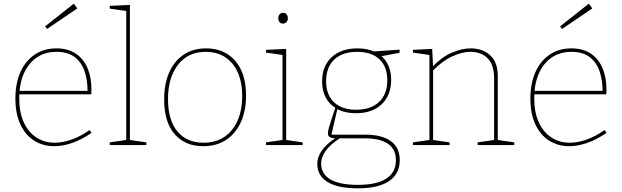

<svg xmlns="http://www.w3.org/2000/svg" viewBox="-20 -792 3397 1048"><path d="M276 6Q215 6 167 -24Q119 -54 91.5 -112.5Q64 -171 64 -254Q64 -337 91.5 -398.5Q119 -460 169.5 -494Q220 -528 288 -528Q351 -528 393.5 -499.5Q436 -471 457.5 -421Q479 -371 479 -305Q479 -300 479 -294Q479 -288 478 -277H73V-296H467L458 -290Q459 -349 443 -399Q427 -449 389.5 -479Q352 -509 288 -509Q225 -509 179.5 -477.5Q134 -446 109.5 -389Q85 -332 85 -256Q85 -178 110 -124Q135 -70 179 -41.5Q223 -13 279 -13Q322 -13 370.5 -30Q419 -47 469 -82L480 -67Q426 -30 374.5 -12Q323 6 276 6ZM237 -634 226 -648 383 -772 402 -746Z M689 -21 682 -29 779 -15V0H579V-15L676 -29L669 -21V-739L676 -731L579 -745V-760L689 -765Z M1105 -528Q1205 -528 1264 -460Q1323 -392 1323 -270Q1323 -188 1295 -126Q1267 -64 1215 -29Q1163 6 1089 6Q991 6 933.5 -59.5Q876 -125 876 -249Q876 -334 903.5 -396.5Q931 -459 982.5 -493.5Q1034 -528 1105 -528ZM1103 -509Q1006 -509 951.5 -438.5Q897 -368 897 -251Q897 -136 948.5 -74.5Q1000 -13 1091 -13Q1158 -13 1205 -45Q1252 -77 1277 -134.5Q1302 -192 1302 -267Q1302 -380 1248.5 -444.5Q1195 -509 1103 -509Z M1542 -21 1535 -29 1632 -15V0H1432V-15L1529 -29L1522 -21V-499L1529 -491L1432 -505V-520L1542 -525ZM1524 -663Q1513 -663 1506 -671Q1499 -679 1499 -692Q1499 -706 1506.5 -714Q1514 -722 1525 -722Q1537 -722 1544 -714Q1551 -706 1551 -692Q1551 -678 1543 -670.5Q1535 -663 1524 -663Z M1934 236Q1824 236 1768 201.5Q1712 167 1712 103Q1712 63 1738.5 27Q1765 -9 1814 -40L1817 -37Q1792 -37 1781 -43Q1770 -49 1770 -63Q1770 -70 1771 -76.5Q1772 -83 1775.5 -96Q1779 -109 1787.5 -135Q1796 -161 1811 -206L1814 -201Q1777 -223 1757.5 -260.5Q1738 -298 1738 -347Q1738 -431 1790 -479.5Q1842 -528 1931 -528Q1985 -528 2026 -509L2015 -511L2161 -521V-504L2056 -484L2060 -488Q2087 -465 2101 -431.5Q2115 -398 2115 -356Q2115 -272 2063.5 -223Q2012 -174 1923 -174Q1863 -174 1818 -198L1823 -203L1787 -49L1782 -57H1973Q2065 -57 2113.5 -21.5Q2162 14 2162 82Q2162 157 2103.5 196.5Q2045 236 1934 236ZM1934 217Q2036 217 2088.5 183Q2141 149 2141 82Q2141 23 2098 -7Q2055 -37 1969 -37H1826L1839 -40Q1733 27 1733 101Q1733 158 1783.5 187.5Q1834 217 1934 217ZM1924 -193Q2004 -193 2049 -235.5Q2094 -278 2094 -354Q2094 -428 2051 -468.5Q2008 -509 1929 -509Q1849 -509 1804.5 -467Q1760 -425 1760 -348Q1760 -275 1803 -234Q1846 -193 1924 -193Z M2234 0V-15L2331 -29L2324 -21V-499L2331 -491L2234 -505V-520L2339 -525L2344 -424L2340 -427Q2390 -480 2445 -504Q2500 -528 2549 -528Q2615 -528 2657 -489Q2699 -450 2697 -368V-21L2690 -29L2787 -15V0H2587V-15L2684 -29L2677 -21V-363Q2677 -438 2642 -473.5Q2607 -509 2548 -509Q2502 -509 2447 -483.5Q2392 -458 2340 -403L2344 -414V-21L2337 -29L2434 -15V0Z M3087 6Q3026 6 2978 -24Q2930 -54 2902.5 -112.5Q2875 -171 2875 -254Q2875 -337 2902.5 -398.5Q2930 -460 2980.5 -494Q3031 -528 3099 -528Q3162 -528 3204.5 -499.5Q3247 -471 3268.5 -421Q3290 -371 3290 -305Q3290 -300 3290 -294Q3290 -288 3289 -277H2884V-296H3278L3269 -290Q3270 -349 3254 -399Q3238 -449 3200.5 -479Q3163 -509 3099 -509Q3036 -509 2990.5 -477.5Q2945 -446 2920.5 -389Q2896 -332 2896 -256Q2896 -178 2921 -124Q2946 -70 2990 -41.5Q3034 -13 3090 -13Q3133 -13 3181.5 -30Q3230 -47 3280 -82L3291 -67Q3237 -30 3185.5 -12Q3134 6 3087 6ZM3048 -634 3037 -648 3194 -772 3213 -746Z"/></svg>

Font: Bitter Thin Thin
Style: Regular
Weight: 250
Version: Version 2.002